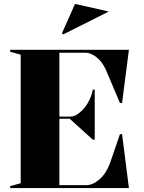

<svg xmlns="http://www.w3.org/2000/svg" viewBox="-20 -963 735 983"><path d="M32 0V-10L86 -25V-683L32 -698V-708H640L605 -436H594L522 -606Q502 -649 473 -671Q444 -693 418 -693H284V-366H339Q357 -366 373 -376Q389 -386 403 -400Q424 -422 438 -452Q452 -482 455 -504H465V-248H455L337 -355H284V-15H421Q455 -15 489 -44.5Q523 -74 543 -127L594 -276H605L640 0ZM304 -787 297 -792 364 -943 537 -904Z"/></svg>

Font: Kalnia Thin SemiBold
Style: Regular
Weight: 600
Version: Version 1.105